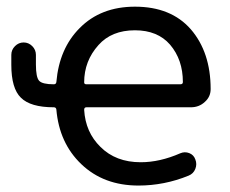

<svg xmlns="http://www.w3.org/2000/svg" viewBox="-20 -578 703 587"><path d="M144.5 -320.3Q151.4 -320.3 152.3 -327.1Q161.1 -429.7 223.6 -492.2Q288.1 -557.6 392.6 -557.6Q502.9 -557.6 563.5 -488.3Q624 -418 624 -305.7Q624 -282.2 606.4 -266.6Q588.9 -250 563.5 -250H244.1Q237.3 -250 237.3 -242.2Q241.2 -173.8 287.1 -128.9Q334 -82 410.2 -82Q468.8 -82 531.2 -109.4Q544.9 -115.2 558.6 -109.9Q572.3 -104.5 577.1 -90.8Q583 -76.2 577.1 -61.5Q571.3 -46.9 556.6 -41Q482.4 -10.7 403.3 -10.7Q296.9 -10.7 228.5 -76.2Q161.1 -140.6 152.3 -243.2Q151.4 -250 144.5 -250Q73.2 -250 43.9 -279.3Q14.6 -307.6 14.6 -379.9V-410.2Q14.6 -425.8 25.9 -437Q37.1 -448.2 52.2 -448.2Q67.4 -448.2 78.6 -437Q89.8 -425.8 89.8 -410.2V-380.9Q89.8 -341.8 99.6 -331.1Q109.4 -320.3 144.5 -320.3ZM531.2 -320.3Q539.1 -320.3 539.1 -327.1Q539.1 -395.5 500 -441.4Q461.9 -485.4 392.6 -485.4Q321.3 -485.4 281.2 -440.4Q237.3 -391.6 237.3 -326.2Q237.3 -320.3 244.1 -320.3Z"/></svg>

Font: Gen Jyuu Gothic P Regular
Style: Regular
Weight: 400
Designer: [Source Han Sans]
Ryoko NISHIZUKA  (kana & ideographs); Paul D. Hunt (Latin, Greek & Cyrillic); Wenlong ZHANG  (bopomofo
Version: Version 1.002.20150607